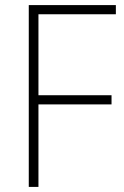

<svg xmlns="http://www.w3.org/2000/svg" viewBox="-20 -734 486 754"><path d="M131 0H93V-714H435V-678H131V-360H418V-324H131Z"/></svg>

Font: Noto Sans Armenian SemiCondensed ExtraLight
Style: Regular
Weight: 200
Width: 4
Designer: Monotype Design Team
Foundry: Monotype Imaging Inc.
Version: Version 2.008; ttfautohint (v1.8.4.7-5d5b)